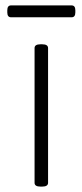

<svg xmlns="http://www.w3.org/2000/svg" viewBox="-20 -689 305 711"><path d="M130 2Q108 2 108 -12V-511Q108 -525 130 -525H136Q158 -525 158 -511V-12Q158 2 136 2ZM21 -625Q7 -625 7 -643V-651Q7 -669 21 -669H245Q259 -669 259 -651V-643Q259 -625 245 -625Z"/></svg>

Font: Asap ExtraLight
Style: Regular
Weight: 200
Designer: Pablo Cosgaya
Foundry: Omnibus-Type
Version: Version 3.001; ttfautohint (v1.8.4.7-5d5b)